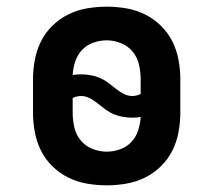

<svg xmlns="http://www.w3.org/2000/svg" viewBox="-20 -548 640 576"><path d="M300 8Q271 8 241.5 3Q212 -2 185.5 -15Q159 -28 137.5 -49Q116 -70 103 -96Q90 -122 84.5 -151.5Q79 -181 79 -210V-310Q79 -339 84.5 -368.5Q90 -398 103 -424Q116 -450 137.5 -471Q159 -492 185.5 -505Q212 -518 241.5 -523Q271 -528 300 -528Q329 -528 358.5 -523Q388 -518 414.5 -505Q441 -492 462.5 -471Q484 -450 497 -424Q510 -398 515.5 -368.5Q521 -339 521 -310V-210Q521 -181 515.5 -151.5Q510 -122 497 -96Q484 -70 462.5 -49Q441 -28 414.5 -15Q388 -2 358.5 3Q329 8 300 8ZM377 -260Q383 -260 389.5 -261.5Q396 -263 402 -266V-310Q402 -332 397 -354Q392 -376 378 -393Q364 -410 343 -418.5Q322 -427 300 -427Q280 -427 260 -420Q240 -413 226 -398Q212 -383 205.5 -363Q199 -343 198 -323Q204 -324 210.5 -324.5Q217 -325 223 -325Q237 -325 251.5 -322.5Q266 -320 279 -314.5Q292 -309 303.5 -300.5Q315 -292 326 -283Q337 -274 350 -267Q363 -260 377 -260ZM300 -93Q320 -93 340 -100Q360 -107 374 -122Q388 -137 394.5 -157Q401 -177 402 -197Q396 -196 389.5 -195.5Q383 -195 377 -195Q363 -195 348.5 -197.5Q334 -200 321 -205.5Q308 -211 296.5 -219.5Q285 -228 274 -237Q263 -246 250 -253Q237 -260 223 -260Q217 -260 210.5 -258.5Q204 -257 198 -254V-210Q198 -188 203 -166Q208 -144 222 -127Q236 -110 257 -101.5Q278 -93 300 -93Z"/></svg>

Font: Iosevka Etoile
Style: Bold
Weight: 700
Designer: Belleve Invis
Foundry: Belleve Invis
Version: Version 28.1.0; ttfautohint (v1.8.4)